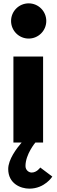

<svg xmlns="http://www.w3.org/2000/svg" viewBox="-20 -850 337 1145"><path d="M151 -830C93 -830 46 -783 46 -725C46 -667 93 -620 151 -620C209 -620 256 -667 256 -725C256 -783 209 -830 151 -830ZM29 158C29 101 79 35 109 0H60V-513H237V0H191C191 0 132 70 132 140C132 165 152 179 169 179C200 179 220 149 220 149L292 203C292 203 247 275 155 275C103 275 29 245 29 158Z"/></svg>

Font: Hussar Techniczny
Style: Bold 
Weight: 700
Foundry: Cannot Into Space Fonts
Version: Version 0.77